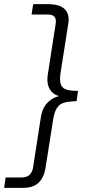

<svg xmlns="http://www.w3.org/2000/svg" viewBox="-82 -725 440 925"><path d="M-62 180 -55 130H23Q46 130 59.5 118Q73 106 77 84L115 -161Q121 -198 138 -220Q155 -242 177.5 -253Q200 -264 221 -264V-260Q200 -260 181.5 -271Q163 -282 153 -305Q143 -328 148 -364L186 -609Q190 -632 181 -643.5Q172 -655 149 -655H70L78 -705H148Q188 -705 211 -694Q234 -683 243 -662Q252 -641 247 -611L209 -369Q203 -328 216 -309Q229 -290 270 -288L294 -287L287 -238L262 -236Q219 -234 200.5 -215Q182 -196 175 -155L137 86Q129 132 103 156Q77 180 31 180Z"/></svg>

Font: Mulish ExtraLight Light
Style: Italic
Weight: 300
Italic angle: -9°
Version: Version 3.603